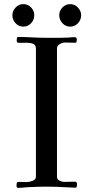

<svg xmlns="http://www.w3.org/2000/svg" viewBox="-20 -910 453 930"><path d="M353 -18Q353 -14 352 -7.5Q351 -1 345 -1Q333 -1 321.5 -2Q310 -3 298 -3Q249 -6 198 -6Q176 -6 154 -5Q132 -4 110 -3Q100 -2 89.5 -1Q79 0 68 0Q60 0 60 -10Q60 -17 61 -23Q62 -29 71 -29Q81 -29 90 -28.5Q99 -28 109 -28Q121 -28 137.5 -34Q154 -40 154 -54V-675Q154 -692 141 -697.5Q128 -703 110.5 -703Q93 -703 78.5 -702.5Q64 -702 62 -707Q61 -709 61 -716Q61 -720 62 -725.5Q63 -731 68 -731Q101 -731 134.5 -729Q168 -727 201 -727H246Q262 -727 278.5 -727Q295 -727 311 -728Q319 -729 326.5 -729.5Q334 -730 341 -730Q352 -730 352 -719Q352 -713 351 -708Q350 -703 342 -703Q330 -703 318.5 -703.5Q307 -704 295 -704Q283 -704 269.5 -696.5Q256 -689 256 -675V-54Q256 -41 268 -35Q280 -29 292 -29Q305 -29 317.5 -29.5Q330 -30 343 -30Q353 -30 353 -18ZM146 -836Q146 -814 130.5 -797.5Q115 -781 93 -781Q71 -781 55.5 -797.5Q40 -814 40 -836Q40 -857 55.5 -873.5Q71 -890 93 -890Q115 -890 130.5 -874Q146 -858 146 -836ZM373 -836Q373 -814 357.5 -797.5Q342 -781 320 -781Q298 -781 282.5 -797.5Q267 -814 267 -836Q267 -858 282.5 -874Q298 -890 320 -890Q342 -890 357.5 -873.5Q373 -857 373 -836Z"/></svg>

Font: Kaisei HarunoUmi
Style: Regular
Weight: 400
Designer: Font-Kai, 金井和夫
Foundry: KAZUO KANAI
Version: Version 5.003